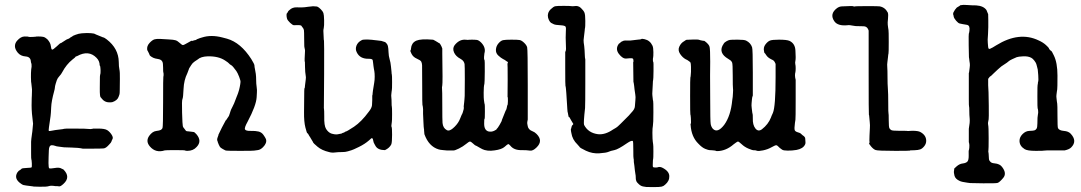

<svg xmlns="http://www.w3.org/2000/svg" viewBox="-20 -593 4416 784"><path d="M115 -88Q109 -133 109 -162.5Q109 -192 109.5 -192.5Q110 -193 110 -201.5Q110 -210 110.5 -219.5Q111 -229 110 -234Q109 -248 108 -252.5Q107 -257 107 -259Q105 -299 109 -321Q109 -333 108 -334Q107 -335 106 -342Q105 -361 84.5 -362.5Q64 -364 52.5 -378Q41 -392 41 -404.5Q41 -417 50 -427Q65 -444 80.5 -444Q96 -444 96 -443Q96 -442 105.5 -442Q115 -442 118 -442.5Q121 -443 123 -443Q127 -443 126.5 -443.5Q126 -444 137.5 -444Q149 -444 156.5 -442.5Q164 -441 173 -433Q186 -419 187.5 -405.5Q189 -392 192.5 -390.5Q196 -389 211.5 -403.5Q227 -418 227 -417H229Q230 -417 241.5 -425Q253 -433 257.5 -434Q262 -435 264.5 -437.5Q267 -440 272 -442.5Q277 -445 277 -446Q276 -446 288.5 -451Q301 -456 314 -457Q337 -459 351.5 -457.5Q366 -456 367.5 -454.5Q369 -453 378.5 -449.5Q388 -446 394.5 -443Q401 -440 403 -440Q405 -440 416 -432Q464 -395 465 -340Q465 -321 467.5 -310Q470 -299 469.5 -270Q469 -241 469 -225.5Q469 -210 467.5 -206.5Q466 -203 464 -197Q459 -183 439 -176Q435 -175 426 -175Q407 -175 395 -191Q392 -195 392 -195Q387 -195 387.5 -233.5Q388 -272 388 -280L389 -289Q390 -288 390.5 -297.5Q391 -307 390 -316Q389 -325 388 -325Q387 -325 387 -326Q387 -344 374 -357Q342 -390 295 -364Q294 -363 291.5 -363Q289 -363 288.5 -361Q288 -359 276 -350Q251 -330 234 -298Q230 -290 222.5 -282Q215 -274 212 -265.5Q209 -257 207.5 -251.5Q206 -246 205 -242Q204 -238 204 -234.5Q204 -231 201 -220Q190 -180 189 -155Q188 -130 186.5 -119Q185 -108 183.5 -98Q182 -88 180 -74Q178 -60 179.5 -58.5Q181 -57 192.5 -59.5Q204 -62 222.5 -64Q241 -66 241.5 -67Q242 -68 276 -68Q335 -68 349 -66L358 -67Q358 -67 358.5 -67.5Q359 -68 361 -68Q364 -68 381 -68Q408 -68 418 -61.5Q428 -55 435.5 -43.5Q443 -32 439.5 -25.5Q436 -19 435 -15Q434 -11 426 -3Q413 12 403.5 13Q394 14 356 14H318Q301 10 271.5 9.5Q242 9 241.5 8.5Q241 8 233.5 7.5Q226 7 222 6Q218 5 215 5Q212 5 205 2.5Q198 0 192 0Q180 0 179.5 20.5Q179 41 178.5 47Q178 53 178 73Q178 93 181.5 94.5Q185 96 200 93.5Q215 91 220 92Q225 93 226 93L239 99Q270 130 239 158Q227 169 221.5 168Q216 167 213.5 167Q211 167 206 167Q188 164 179.5 167Q171 170 142 169.5Q113 169 114 168Q80 164 75.5 162.5Q71 161 67 158Q35 137 51 111Q54 108 57 104Q57 105 59 103Q61 101 63.5 100Q66 99 67 97Q68 95 74 94Q80 93 92.5 92.5Q105 92 108 91Q111 90 110 74Q109 58 108 57.5Q107 57 107 33Q107 9 107 3.5Q107 -2 107 -6.5Q107 -11 107 -14Q107 -19 108 -26.5Q109 -34 109.5 -37.5Q110 -41 110.5 -45.5Q111 -50 112 -56Q113 -62 115 -88Z M805 -440Q842 -452 888 -440Q892 -439 907 -435Q963 -419 1006 -352Q1019 -331 1019 -325.5Q1019 -320 1021 -311.5Q1023 -303 1024.5 -291.5Q1026 -280 1026 -265.5Q1026 -251 1028 -238Q1030 -225 1029 -214.5Q1028 -204 1028 -196Q1026 -162 991 -96Q977 -71 980.5 -64.5Q984 -58 1003.5 -58.5Q1023 -59 1035.5 -56Q1048 -53 1055.5 -42.5Q1063 -32 1066 -25Q1071 -9 1054 8Q1043 19 1032 20Q1021 21 1017.5 22Q1014 23 961.5 23Q909 23 904.5 22Q900 21 900 21Q888 15 882.5 11Q877 7 873.5 -2Q870 -11 869.5 -12Q869 -13 869 -14.5Q869 -16 868 -17Q865 -23 869 -33Q873 -43 872 -43L886 -72L902 -102Q903 -101 906 -106.5Q909 -112 912 -115.5Q915 -119 916 -123Q917 -127 919 -132Q921 -137 921.5 -140Q922 -143 929.5 -157.5Q937 -172 941 -184Q945 -196 946 -197Q947 -198 949 -204.5Q951 -211 951.5 -211Q952 -211 953 -215.5Q954 -220 955 -222Q956 -224 956.5 -227Q957 -230 959 -238Q961 -246 961 -249Q961 -252 962 -257.5Q963 -263 956.5 -279.5Q950 -296 945 -303Q930 -324 924 -327Q918 -330 915.5 -333.5Q913 -337 899 -346Q872 -364 828 -363Q800 -362 787 -350Q784 -348 775 -342Q766 -336 761 -327.5Q756 -319 754 -316.5Q752 -314 750.5 -308.5Q749 -303 745 -294Q731 -266 729.5 -230Q728 -194 725 -188.5Q722 -183 723.5 -133Q725 -83 726.5 -78Q728 -73 730 -71Q732 -69 734 -66Q736 -63 737.5 -61Q739 -59 740.5 -58Q742 -57 750.5 -56.5Q759 -56 763 -55Q767 -54 770.5 -54Q774 -54 782 -45Q806 -17 783 7Q769 23 745 23Q737 23 736 21.5Q735 20 698 20Q656 20 653 21Q616 33 592 5Q574 -16 589 -38Q602 -56 617 -58Q632 -60 636.5 -62.5Q641 -65 643.5 -70Q646 -75 646 -177Q646 -279 647 -280Q648 -281 648 -288.5Q648 -296 647 -297Q646 -298 646 -317Q646 -336 643 -341Q639 -350 625.5 -352Q612 -354 606 -357Q590 -365 590 -371Q590 -372 588 -375.5Q586 -379 584 -383.5Q582 -388 581.5 -388Q581 -388 581 -390Q579 -405 590.5 -417.5Q602 -430 611.5 -432.5Q621 -435 635 -434Q649 -433 669 -432Q689 -431 697 -428.5Q705 -426 714 -417.5Q723 -409 727 -409Q731 -409 747 -418.5Q763 -428 763.5 -426.5Q764 -425 769 -427Q774 -429 776.5 -429Q779 -429 782.5 -431.5Q786 -434 787.5 -434Q789 -434 791.5 -435.5Q794 -437 805 -440Z M1304 -118Q1303 -80 1311.5 -66.5Q1320 -53 1332 -48Q1348 -43 1358 -44.5Q1368 -46 1368.5 -46.5Q1369 -47 1371.5 -47Q1374 -47 1376 -48.5Q1378 -50 1382 -51Q1386 -52 1387.5 -53.5Q1389 -55 1389 -55Q1395 -55 1425.5 -75.5Q1456 -96 1486 -137Q1498 -152 1499 -163.5Q1500 -175 1500 -184.5Q1500 -194 1500 -196.5Q1500 -199 1500 -200.5Q1500 -202 1500 -203Q1500 -204 1500.5 -204Q1501 -204 1501 -205Q1501 -207 1501.5 -211Q1502 -215 1502 -216Q1502 -217 1503 -224Q1506 -244 1508 -255Q1510 -266 1510 -280Q1510 -294 1508.5 -302.5Q1507 -311 1506.5 -313.5Q1506 -316 1505 -323.5Q1504 -331 1503.5 -336.5Q1503 -342 1502.5 -343.5Q1502 -345 1502 -347Q1501 -353 1486 -353Q1450 -352 1437 -379Q1430 -392 1435.5 -406.5Q1441 -421 1457 -429Q1461 -431 1463.5 -431Q1466 -431 1473 -431.5Q1480 -432 1483.5 -431.5Q1487 -431 1491 -431Q1495 -431 1499 -430.5Q1503 -430 1506.5 -429.5Q1510 -429 1516 -428.5Q1522 -428 1528.5 -427Q1535 -426 1537 -426L1553 -421Q1553 -421 1555 -419Q1562 -413 1564 -404.5Q1566 -396 1566.5 -380Q1567 -364 1571 -351Q1575 -338 1576.5 -321Q1578 -304 1578.5 -302Q1579 -300 1579 -295.5Q1579 -291 1580 -288.5Q1581 -286 1581 -257Q1581 -228 1580 -225Q1579 -222 1579 -218.5Q1579 -215 1578 -209Q1577 -203 1578 -195Q1579 -187 1579 -173.5Q1579 -160 1580 -157.5Q1581 -155 1581 -127Q1581 -99 1580 -95Q1577 -77 1579 -74.5Q1581 -72 1581 -42.5Q1581 -13 1578 -4Q1571 11 1552 20Q1524 20 1514 4Q1514 3 1509.5 -4Q1505 -11 1504 -19Q1502 -32 1496 -28Q1495 -27 1487 -20Q1470 -5 1445.5 7Q1421 19 1415 20.5Q1409 22 1400 25Q1391 28 1376 28Q1361 28 1354 29Q1347 30 1343.5 30Q1340 30 1335.5 30Q1331 30 1324 28Q1294 21 1276.5 6Q1259 -9 1259 -10.5Q1259 -12 1254.5 -19Q1250 -26 1250 -26.5Q1250 -27 1246.5 -32.5Q1243 -38 1242.5 -38.5Q1242 -39 1239.5 -44Q1237 -49 1235 -49Q1233 -49 1227 -72.5Q1221 -96 1221.5 -135Q1222 -174 1222 -189Q1222 -232 1223.5 -233Q1225 -234 1225 -239Q1225 -244 1225.5 -244.5Q1226 -245 1226.5 -252.5Q1227 -260 1228.5 -268.5Q1230 -277 1228 -286.5Q1226 -296 1225.5 -319Q1225 -342 1225 -342L1224 -341V-347V-354L1225 -375Q1226 -389 1225 -391Q1224 -393 1223.5 -397.5Q1223 -402 1222.5 -404Q1222 -406 1222 -435Q1222 -464 1221 -470Q1220 -476 1215.5 -481Q1211 -486 1211 -487Q1211 -488 1209 -489Q1202 -491 1194 -490.5Q1186 -490 1180.5 -490Q1175 -490 1164.5 -500Q1154 -510 1152 -517Q1150 -524 1150 -531Q1150 -538 1151.5 -538.5Q1153 -539 1155 -543.5Q1157 -548 1157.5 -548Q1158 -548 1162 -552Q1174 -564 1193 -563Q1212 -562 1224.5 -563.5Q1237 -565 1239.5 -565.5Q1242 -566 1249.5 -566.5Q1257 -567 1258 -567.5Q1259 -568 1265.5 -567Q1272 -566 1272.5 -566.5Q1273 -567 1277.5 -565Q1282 -563 1290 -555Q1298 -547 1300.5 -540Q1303 -533 1303.5 -510Q1304 -487 1302 -478.5Q1300 -470 1300.5 -465.5Q1301 -461 1301.5 -444Q1302 -427 1303 -426.5Q1304 -426 1303.5 -291.5Q1303 -157 1302.5 -155Q1302 -153 1303 -148Q1304 -143 1304 -118Z M1680 -427Q1699 -435 1746 -431Q1749 -431 1750.5 -430Q1752 -429 1758 -426Q1764 -423 1768 -420Q1772 -417 1773.5 -417Q1775 -417 1779 -410.5Q1783 -404 1786 -395V-374Q1788 -254 1786 -244.5Q1784 -235 1785 -230.5Q1786 -226 1786 -164Q1786 -102 1787 -91Q1789 -70 1804 -62Q1807 -60 1811 -60Q1821 -60 1836.5 -75.5Q1852 -91 1858.5 -108Q1865 -125 1865.5 -125Q1866 -125 1867 -127L1870 -135Q1875 -151 1874 -153.5Q1873 -156 1874 -163Q1875 -170 1875.5 -176Q1876 -182 1876.5 -187Q1877 -192 1877.5 -201.5Q1878 -211 1878 -268.5Q1878 -326 1877 -331.5Q1876 -337 1872.5 -342.5Q1869 -348 1860 -353Q1841 -363 1834 -379Q1827 -395 1836 -408Q1854 -431 1877 -431Q1884 -431 1886 -430.5Q1888 -430 1890.5 -430Q1893 -430 1893 -430.5Q1893 -431 1906 -431Q1919 -431 1927 -430Q1935 -429 1945 -419Q1965 -398 1958 -375Q1957 -371 1956.5 -360.5Q1956 -350 1958 -349Q1960 -348 1959.5 -301Q1959 -254 1958 -251Q1955 -240 1955 -215Q1955 -190 1956 -185Q1957 -180 1957.5 -174.5Q1958 -169 1959 -168.5Q1960 -168 1960 -137.5Q1960 -107 1958.5 -107.5Q1957 -108 1957 -88Q1957 -60 1976 -56Q1988 -54 1998 -59Q2008 -64 2008 -65.5Q2008 -67 2010 -68.5Q2012 -70 2013 -72L2020 -83Q2031 -102 2029 -102L2045 -142L2046 -143Q2048 -146 2049.5 -154Q2051 -162 2051 -162Q2054 -164 2054 -180.5Q2054 -197 2053 -197Q2052 -197 2052.5 -199.5Q2053 -202 2053 -267.5Q2053 -333 2052 -335H2053Q2054 -332 2054 -336Q2054 -340 2052 -341Q2050 -342 2049 -342.5Q2048 -343 2045 -345.5Q2042 -348 2034 -352Q2026 -356 2015 -366Q2004 -376 2005 -390.5Q2006 -405 2015.5 -416Q2025 -427 2034 -429Q2043 -431 2068.5 -431Q2094 -431 2102 -429.5Q2110 -428 2120 -418.5Q2130 -409 2132.5 -400Q2135 -391 2135 -245V-105Q2132 -92 2133 -88Q2134 -84 2135 -77.5Q2136 -71 2141 -65.5Q2146 -60 2154.5 -57Q2163 -54 2171 -46Q2199 -18 2171 9Q2156 24 2144 22Q2132 20 2111 20Q2079 21 2064 2Q2058 -5 2055 -4.5Q2052 -4 2040.5 6.5Q2029 17 2000 21Q1969 26 1947 15Q1948 15 1946 14Q1944 13 1941 11.5Q1938 10 1931.5 6Q1925 2 1922.5 1.5Q1920 1 1911.5 -7Q1903 -15 1899 -15Q1895 -15 1883 -5Q1871 5 1854 13.5Q1837 22 1830.5 21.5Q1824 21 1816.5 21.5Q1809 22 1806 21.5Q1803 21 1790 20Q1777 19 1771 17Q1731 5 1713 -45Q1712 -50 1712.5 -50.5Q1713 -51 1712 -56Q1711 -61 1711.5 -62.5Q1712 -64 1711 -67.5Q1710 -71 1709 -95Q1708 -119 1707.5 -128Q1707 -137 1707.5 -140.5Q1708 -144 1707 -153.5Q1706 -163 1705 -164Q1704 -165 1704 -241Q1704 -317 1703.5 -326.5Q1703 -336 1700 -341.5Q1697 -347 1682 -353.5Q1667 -360 1660.5 -373Q1654 -386 1656 -387Q1658 -388 1658.5 -396.5Q1659 -405 1664 -413.5Q1669 -422 1680 -427Z M2312 -102 2307 -111Q2307 -112 2306 -113.5Q2305 -115 2304 -114L2302 -116L2300 -125Q2300 -126 2299 -131Q2298 -136 2297.5 -137Q2297 -138 2296.5 -148.5Q2296 -159 2295.5 -165Q2295 -171 2294 -188Q2293 -205 2292.5 -212Q2292 -219 2291 -230Q2290 -241 2289 -242Q2288 -243 2288 -312V-381Q2292 -386 2291 -400Q2289 -447 2290.5 -463Q2292 -479 2289.5 -484Q2287 -489 2267.5 -490Q2248 -491 2241.5 -494Q2235 -497 2230.5 -499.5Q2226 -502 2221.5 -511Q2217 -520 2217 -529Q2217 -544 2228.5 -555Q2240 -566 2247 -567.5Q2254 -569 2281 -569Q2308 -569 2312.5 -568Q2317 -567 2325 -568Q2341 -571 2352 -560.5Q2363 -550 2366.5 -541.5Q2370 -533 2370 -507.5Q2370 -482 2369 -479.5Q2368 -477 2367.5 -468Q2367 -459 2364.5 -443Q2362 -427 2363.5 -419Q2365 -411 2365.5 -405Q2366 -399 2367 -388Q2368 -377 2368 -367.5Q2368 -358 2370 -350V-257Q2370 -167 2369 -152Q2362 -90 2365 -83Q2382 -50 2422 -45Q2451 -42 2483 -64Q2488 -67 2494 -70.5Q2500 -74 2504.5 -78.5Q2509 -83 2514.5 -88Q2520 -93 2522.5 -96Q2525 -99 2529.5 -103Q2534 -107 2539 -112.5Q2544 -118 2544.5 -118Q2545 -118 2547.5 -121Q2550 -124 2558 -133Q2572 -147 2572.5 -159Q2573 -171 2574.5 -184Q2576 -197 2574 -207.5Q2572 -218 2571 -228Q2570 -238 2569.5 -242Q2569 -246 2568 -252.5Q2567 -259 2566.5 -259.5Q2566 -260 2566 -298Q2566 -336 2565.5 -337.5Q2565 -339 2566 -339.5Q2567 -340 2566.5 -346.5Q2566 -353 2564 -354Q2559 -356 2549.5 -355Q2540 -354 2538 -354Q2523 -352 2507 -373Q2492 -393 2506 -413Q2508 -416 2508.5 -415.5Q2509 -415 2513 -419Q2517 -423 2517 -422.5Q2517 -422 2520.5 -424Q2524 -426 2524.5 -426Q2525 -426 2528 -427Q2531 -428 2543 -427.5Q2555 -427 2562.5 -428.5Q2570 -430 2583.5 -431Q2597 -432 2598 -433Q2600 -436 2612 -433Q2634 -428 2644 -407Q2648 -399 2648 -380Q2648 -361 2647 -358.5Q2646 -356 2646 -348.5Q2646 -341 2647.5 -340Q2649 -339 2648.5 -303.5Q2648 -268 2647 -266.5Q2646 -265 2645.5 -248.5Q2645 -232 2644 -220.5Q2643 -209 2644 -202.5Q2645 -196 2645.5 -189Q2646 -182 2647 -181Q2648 -180 2648 -134.5Q2648 -89 2646 -79.5Q2644 -70 2644 -51Q2644 -32 2644.5 -27.5Q2645 -23 2645.5 -15Q2646 -7 2647 -4Q2648 -1 2648 26.5Q2648 54 2647 56.5Q2646 59 2646 65Q2646 71 2645.5 79Q2645 87 2646.5 89Q2648 91 2656 91Q2664 91 2666 90Q2673 87 2683 91Q2712 105 2713 125.5Q2714 146 2696 161Q2690 167 2682 169Q2674 171 2648 171Q2622 171 2619 170.5Q2616 170 2606.5 168.5Q2597 167 2588.5 159Q2580 151 2579 148Q2578 145 2577 142Q2576 139 2576 131.5Q2576 124 2574.5 117Q2573 110 2572.5 103.5Q2572 97 2571.5 94.5Q2571 92 2570.5 85Q2570 78 2569 74Q2568 70 2568 62.5Q2568 55 2567 54Q2566 53 2566 18.5Q2566 -16 2564 -17Q2559 -21 2540 -8Q2504 17 2488.5 20Q2473 23 2464.5 27Q2456 31 2427.5 33Q2399 35 2372.5 22.5Q2346 10 2346 6Q2346 6 2338 -3Q2317 -23 2313 -50Q2312 -55 2311.5 -58Q2311 -61 2311 -64Q2311 -67 2312 -68Q2313 -69 2313 -71.5Q2313 -74 2314 -75.5Q2315 -77 2315 -78.5Q2315 -80 2318 -82.5Q2321 -85 2321 -87Z M2859 -424Q2875 -412 2877.5 -401.5Q2880 -391 2880 -341Q2880 -291 2879.5 -287Q2879 -283 2879.5 -279.5Q2880 -276 2880 -187Q2880 -98 2882 -86.5Q2884 -75 2891 -67Q2910 -48 2937 -83Q2964 -120 2970 -184Q2971 -195 2972 -198L2973 -214Q2974 -227 2973 -232Q2972 -237 2972 -284.5Q2972 -332 2969.5 -337.5Q2967 -343 2963.5 -346Q2960 -349 2953 -353Q2914 -376 2931 -408Q2932 -410 2932.5 -410Q2933 -410 2935 -414.5Q2937 -419 2945.5 -424Q2954 -429 2960 -430Q2966 -431 2993 -431Q3020 -431 3027 -427Q3045 -418 3051 -400Q3054 -393 3054 -296V-203Q3051 -196 3050.5 -188Q3050 -180 3049 -171.5Q3048 -163 3049.5 -152Q3051 -141 3051.5 -135.5Q3052 -130 3053 -128.5Q3054 -127 3054 -110Q3053 -83 3064.5 -68.5Q3076 -54 3091 -65Q3117 -85 3128 -113Q3129 -117 3136 -132Q3147 -158 3147 -278V-332Q3143 -342 3139.5 -345Q3136 -348 3129 -351Q3115 -358 3109 -367.5Q3103 -377 3102 -376.5Q3101 -376 3100 -383Q3096 -399 3105.5 -411.5Q3115 -424 3124.5 -427.5Q3134 -431 3161 -431Q3193 -431 3204 -426Q3227 -415 3228 -386Q3230 -354 3228 -345.5Q3226 -337 3227.5 -331Q3229 -325 3229 -314.5Q3229 -304 3228 -299Q3224 -285 3229 -267V-187Q3229 -107 3228 -104Q3227 -101 3226 -91Q3223 -68 3225 -62Q3227 -56 3237 -53Q3247 -50 3248.5 -48.5Q3250 -47 3251 -46.5Q3252 -46 3252 -45.5Q3252 -45 3257 -41Q3268 -34 3268 -27.5Q3268 -21 3269 -12.5Q3270 -4 3262 5Q3249 19 3218 21Q3213 21 3213 21.5Q3213 22 3196 22Q3179 22 3173.5 18Q3168 14 3168 14Q3168 14 3164 11Q3154 0 3149.5 0Q3145 0 3130 8.5Q3115 17 3096 21Q3077 25 3070.5 22.5Q3064 20 3058.5 20.5Q3053 21 3036.5 14Q3020 7 3008 -4.5Q2996 -16 2992.5 -15Q2989 -14 2976 -4Q2945 23 2910 24Q2904 24 2903 23Q2902 22 2897 21.5Q2892 21 2886.5 20.5Q2881 20 2877 20Q2873 20 2860 15Q2847 10 2832 -6Q2803 -34 2800 -83Q2799 -88 2800.5 -88Q2802 -88 2801.5 -93Q2801 -98 2801.5 -98Q2802 -98 2801 -111.5Q2800 -125 2799 -126Q2798 -127 2798 -201Q2798 -275 2799 -276.5Q2800 -278 2800.5 -286Q2801 -294 2801.5 -299.5Q2802 -305 2801.5 -320Q2801 -335 2799.5 -337.5Q2798 -340 2795.5 -341.5Q2793 -343 2790 -345.5Q2787 -348 2780 -351Q2767 -358 2757 -373Q2747 -388 2754 -403Q2761 -418 2774 -425Q2776 -426 2778.5 -428Q2781 -430 2783.5 -430.5Q2786 -431 2808.5 -431.5Q2831 -432 2832.5 -431Q2834 -430 2841 -428.5Q2848 -427 2851 -426.5Q2854 -426 2854.5 -426.5Q2855 -427 2859 -424Z M3688 -58 3705 -59Q3729 -59 3738 -54Q3762 -41 3762 -18Q3762 -6 3754 4Q3746 14 3737.5 17Q3729 20 3713.5 20.5Q3698 21 3697 21L3696 22Q3693 23 3636 23Q3564 23 3555 19.5Q3546 16 3536.5 4.5Q3527 -7 3529 -8Q3531 -9 3530.5 -14Q3530 -19 3530 -19.5Q3530 -20 3530.5 -39.5Q3531 -59 3532 -70Q3533 -81 3531.5 -94Q3530 -107 3529.5 -115.5Q3529 -124 3528 -124.5Q3527 -125 3527 -296V-468Q3523 -482 3512 -485Q3508 -486 3493.5 -486Q3479 -486 3474 -486.5Q3469 -487 3464 -488Q3459 -489 3451.5 -490Q3444 -491 3441 -490Q3401 -486 3387 -506Q3366 -536 3398 -560Q3408 -567 3419 -567Q3463 -569 3464 -568Q3466 -565 3469 -566.5Q3472 -568 3520.5 -568Q3569 -568 3572 -567Q3594 -563 3605 -542Q3608 -534 3606 -516.5Q3604 -499 3605 -492Q3606 -485 3606.5 -480Q3607 -475 3608 -470.5Q3609 -466 3609 -421.5Q3609 -377 3608 -374.5Q3607 -372 3606 -360Q3605 -348 3603.5 -339Q3602 -330 3603 -319Q3604 -308 3604 -278.5Q3604 -249 3605.5 -230.5Q3607 -212 3607 -171.5Q3607 -131 3608 -130.5Q3609 -130 3609 -102Q3609 -74 3612 -69Q3615 -64 3620 -61.5Q3625 -59 3649 -59Q3687 -59 3686 -58Z M3904 -572Q3912 -574 3930 -572.5Q3948 -571 3966 -571Q3996 -569 4008 -552Q4009 -550 4015 -535Q4015 -515 4015.5 -510.5Q4016 -506 4015.5 -482Q4015 -458 4014.5 -455.5Q4014 -453 4014 -447Q4013 -433 4013 -431.5Q4013 -430 4013.5 -418Q4014 -406 4015 -400.5Q4016 -395 4017.5 -394Q4019 -393 4022 -393.5Q4025 -394 4025 -395Q4025 -396 4027 -396Q4029 -396 4048 -408Q4142 -466 4221 -428Q4239 -420 4251 -409Q4263 -398 4263 -396Q4263 -394 4266.5 -390Q4270 -386 4272.5 -385Q4275 -384 4283 -367Q4298 -337 4298 -284.5Q4298 -232 4297 -228Q4296 -224 4295.5 -218.5Q4295 -213 4294 -206.5Q4293 -200 4294 -193Q4295 -186 4295.5 -179.5Q4296 -173 4297 -169.5Q4298 -166 4298 -120.5Q4298 -75 4300 -70Q4305 -60 4324 -58.5Q4343 -57 4352 -47Q4380 -17 4354 9Q4346 17 4328 21H4287Q4243 21 4243 22Q4243 23 4209 23Q4175 23 4164 16Q4143 3 4143 -18Q4143 -33 4155.5 -45.5Q4168 -58 4183 -58.5Q4198 -59 4203.5 -60.5Q4209 -62 4212.5 -67.5Q4216 -73 4216 -89Q4216 -117 4218 -124.5Q4220 -132 4219 -141Q4218 -150 4217 -150.5Q4216 -151 4216 -199Q4216 -247 4217 -247.5Q4218 -248 4218 -252.5Q4218 -257 4219 -259Q4221 -265 4219.5 -286Q4218 -307 4217.5 -309Q4217 -311 4216 -315Q4215 -319 4214 -323Q4213 -327 4211.5 -332Q4210 -337 4203.5 -345.5Q4197 -354 4191 -357Q4178 -364 4158 -363Q4138 -362 4131.5 -359.5Q4125 -357 4113.5 -351.5Q4102 -346 4099 -343Q4096 -340 4091.5 -337Q4087 -334 4079.5 -329Q4072 -324 4069 -322Q4066 -320 4062 -316Q4058 -312 4054 -309Q4050 -306 4037.5 -293.5Q4025 -281 4024.5 -281.5Q4024 -282 4021 -279Q4018 -276 4015 -271V-245Q4016 -219 4016.5 -216Q4017 -213 4017.5 -161Q4018 -109 4017 -106Q4013 -91 4015 -83Q4017 -75 4017 -29Q4017 17 4016 21Q4015 25 4016 28.5Q4017 32 4017.5 45Q4018 58 4019 60.5Q4020 63 4024.5 68Q4029 73 4041 74Q4063 76 4072 89Q4092 115 4076.5 133.5Q4061 152 4053 154Q4045 156 3994.5 155.5Q3944 155 3941.5 154.5Q3939 154 3930 153Q3907 150 3899 146Q3881 138 3877.5 124.5Q3874 111 3875.5 104.5Q3877 98 3876 97Q3875 96 3886.5 86Q3898 76 3911 74.5Q3924 73 3930 67Q3936 61 3935.5 40.5Q3935 20 3936 20Q3937 20 3938 9.5Q3939 -1 3937 -10L3936 -12V-67Q3941 -94 3939.5 -108.5Q3938 -123 3938 -140Q3938 -157 3937 -158Q3936 -159 3936 -188.5Q3936 -218 3936 -225V-295Q3937 -295 3937.5 -301Q3938 -307 3939.5 -317Q3941 -327 3940 -334Q3939 -341 3938.5 -344Q3938 -347 3937.5 -353Q3937 -359 3936.5 -359.5Q3936 -360 3935.5 -407.5Q3935 -455 3936 -455.5Q3937 -456 3938.5 -467Q3940 -478 3937.5 -484.5Q3935 -491 3926 -492Q3917 -493 3911 -494.5Q3905 -496 3899 -497Q3893 -498 3884 -508.5Q3875 -519 3874 -526.5Q3873 -534 3872 -534Q3871 -534 3873 -542L3880 -554Q3880 -554 3882 -556Q3884 -558 3885 -560Q3886 -562 3892.5 -565.5Q3899 -569 3900 -570.5Q3901 -572 3904 -572Z"/></svg>

Font: TT2020 Style E
Style: Regular
Weight: 400
Version: Version 00.2